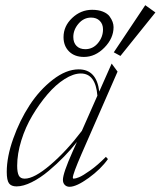

<svg xmlns="http://www.w3.org/2000/svg" viewBox="-20 -715 625 748"><path d="M449.2 -497.1 423.3 -511.2 545.9 -694.8 585.4 -666.5ZM307.1 -493.2Q270.5 -493.2 249 -514.6Q227.5 -536.1 227.5 -570.3Q227.5 -613.3 261.2 -645Q294.9 -676.8 338.9 -676.8Q363.3 -676.8 380.9 -669.7Q398.4 -662.6 406.7 -651.4Q415 -640.1 418.7 -629.6Q422.4 -619.1 422.4 -609.4Q422.4 -565.9 386.7 -529.5Q351.1 -493.2 307.1 -493.2ZM312.5 -523.4Q341.8 -523.4 361.6 -547.1Q381.3 -570.8 381.3 -600.6Q381.3 -621.1 368.7 -633.8Q356 -646.5 335 -646.5Q306.2 -646.5 285.9 -622.8Q265.6 -599.1 265.6 -570.8Q265.6 -548.8 278.1 -536.1Q290.5 -523.4 312.5 -523.4ZM44.4 11.2Q23.9 11.2 15.1 -0.7Q6.3 -12.7 6.3 -45.4Q6.3 -104 31.5 -174.8Q56.6 -245.6 95.2 -304.9Q133.8 -364.3 185.8 -404.5Q237.8 -444.8 286.6 -444.8Q356.4 -444.8 366.7 -358.4L415 -467.3L438 -436L298.3 -116.7Q263.7 -37.1 263.7 -22.9Q263.7 -19 267.1 -19Q274.4 -19 288.3 -24.7Q302.2 -30.3 331.5 -51Q360.8 -71.8 392.6 -104L400.4 -95.2Q373 -56.2 325.4 -21.7Q277.8 12.7 251 12.7Q239.7 12.7 232.4 5.4Q225.1 -2 225.1 -14.2Q225.1 -40 262.7 -124L279.8 -162.1Q256.8 -132.8 229.2 -104.5Q201.7 -76.2 169.4 -49.1Q137.2 -22 104 -5.4Q70.8 11.2 44.4 11.2ZM46.9 -69.3Q46.9 -43.5 53.2 -31.2Q59.6 -19 76.2 -19Q113.3 -19 176 -72.5Q238.8 -126 298.8 -205.1L359.4 -342.3Q352.5 -428.7 294.9 -428.7Q266.1 -428.7 231.7 -407Q197.3 -385.3 165.3 -347.9Q133.3 -310.5 106.2 -265.1Q79.1 -219.7 63 -167.7Q46.9 -115.7 46.9 -69.3Z"/></svg>

Font: Elstob ExtraLight
Style: Italic
Weight: 200
Italic angle: -20°
Designer: Peter S. Baker
Version: Version 1.015